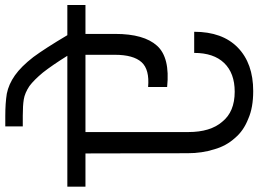

<svg xmlns="http://www.w3.org/2000/svg" viewBox="-176 -872 1002 745"><g transform="rotate(-90 325.5 -500.0)"><path d="M344.2 -19Q279.8 -19 236.8 -38.1Q189.5 -56.6 162.1 -89.8Q131.3 -123.5 118.2 -169.9Q103 -217.8 103 -272.9L102.1 -669.9H-26.9V-740.2H481Q444.8 -798.3 416 -835Q387.7 -869.1 363.8 -887.2Q336.4 -905.3 312 -909.2Q288.1 -913.1 249 -913.1H207V-981H248Q296.9 -981 334 -975.1Q370.6 -967.8 404.8 -943.8Q439.5 -919.4 476.1 -872.1Q510.3 -825.7 561 -740.2H678.2V-669.9H565.9V-554.2Q565.9 -442.9 520 -392.1Q474.1 -341.3 359.9 -353V-426.8Q427.7 -420.9 456.1 -452.1Q484.9 -483.9 484.9 -556.2V-669.9H185.1V-271Q185.1 -185.1 225.1 -139.2Q263.7 -90.8 341.8 -90.8Q413.6 -90.8 453.1 -131.8Q492.2 -172.4 492.2 -248H574.2Q574.2 -138.7 513.2 -79.1Q451.7 -19 344.2 -19Z"/></g></svg>

Font: PoppinsZ
Style: Regular
Weight: 400
Designer: Ninad Kale (Devanagari), Jonny Pinhorn (Latin)
Foundry: Indian Type Foundry
Version: Version 3.002;FEAKit 1.0